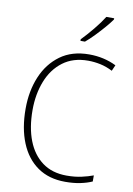

<svg xmlns="http://www.w3.org/2000/svg" viewBox="-102 -1013 751 1087"><g transform="rotate(10 273.0 -470.0)"><path d="M361 -688Q275 -688 216.5 -644Q158 -600 128.5 -525Q99 -450 99 -359Q99 -258 128 -183.5Q157 -109 213.5 -67.5Q270 -26 353 -26Q400 -26 438 -34.5Q476 -43 505 -54V-19Q476 -6 437.5 2Q399 10 351 10Q257 10 192 -35.5Q127 -81 93 -164Q59 -247 59 -359Q59 -461 93.5 -543.5Q128 -626 195 -675Q262 -724 361 -724Q446 -724 517 -689L502 -655Q467 -673 431.5 -680.5Q396 -688 361 -688ZM464 -943Q448 -920 424 -892.5Q400 -865 374 -838Q348 -811 324 -791H298V-800Q330 -833 364 -874.5Q398 -916 419 -950H464Z"/></g></svg>

Font: Noto Sans Khmer SemiCondensed ExtraLight
Style: Regular
Weight: 200
Width: 4
Designer: Danh Hong and the Monotype Design Team
Foundry: Monotype Imaging Inc.
Version: Version 2.004; ttfautohint (v1.8.4.7-5d5b)